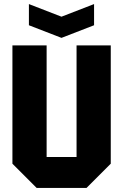

<svg xmlns="http://www.w3.org/2000/svg" viewBox="-20 -923 605 943"><path d="M41 -119V-700H209V-152H356V-700H524V-119L405 0H160ZM442 -903V-799L282 -737L122 -799V-903L282 -841Z"/></svg>

Font: Tektur SemiCondensed
Style: Bold
Weight: 700
Width: 4
Designer: Adam Jagosz
Foundry: Adam Jagosz
Version: Version 1.005;gftools[0.9.30]